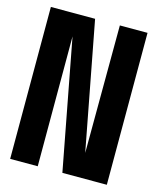

<svg xmlns="http://www.w3.org/2000/svg" viewBox="-104 -750 684 824"><g transform="rotate(15 238.5 -337.5)"><path d="M19.5 0V-675H216L324 -108L326 -675H449V0H251.5L142 -577V0Z"/></g></svg>

Font: Anybody Condensed SemiBold
Style: Regular
Weight: 600
Width: 3
Designer: Tyler Finck
Foundry: Etcetera Type Company
Version: Version 1.010; ttfautohint (v1.8.3) -l 8 -r 50 -G 200 -x 14 